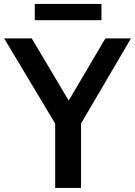

<svg xmlns="http://www.w3.org/2000/svg" viewBox="-44 -930 668 950"><path d="M229 0V-318.5L-23.5 -740H113L296 -432.5L477.5 -740H604L357 -319V0ZM128 -830V-910.5H458V-830Z"/></svg>

Font: Encode Sans SemiCondensed SemiCondensed SemiBold
Style: Regular
Weight: 600
Width: 4
Designer: Multiple Designers
Foundry: Impallari Type
Version: Version 3.000; ttfautohint (v1.8.3) -l 8 -r 50 -G 200 -x 14 